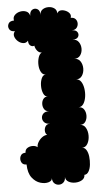

<svg xmlns="http://www.w3.org/2000/svg" viewBox="-63 -828 558 1039"><g transform="rotate(-5 216.0 -308.0)"><path d="M49 49Q28 49 21 33Q14 17 21 1Q28 -15 49 -15Q49 -32 61.5 -40Q74 -48 90 -48Q106 -48 117 -39Q116 -52 124.5 -66.5Q133 -81 146.5 -91Q160 -101 174 -101Q164 -109 163.5 -123.5Q163 -138 170.5 -149Q178 -160 195 -160Q174 -160 164 -170.5Q154 -181 154 -194.5Q154 -208 164 -218Q174 -228 195 -228Q179 -228 170.5 -240Q162 -252 162 -268Q162 -284 170.5 -296Q179 -308 195 -308Q180 -308 172 -326Q164 -344 164 -367.5Q164 -391 172 -409Q180 -427 195 -427Q179 -427 170 -443Q161 -459 160 -481Q159 -503 165 -522Q171 -541 184 -548Q170 -547 159.5 -560Q149 -573 147 -588Q137 -583 126 -590.5Q115 -598 115 -618Q104 -605 88.5 -607Q73 -609 60 -620.5Q47 -632 42.5 -647Q38 -662 49 -675Q26 -675 18.5 -689.5Q11 -704 18.5 -718.5Q26 -733 49 -733Q45 -751 57 -763Q69 -775 87 -778.5Q105 -782 120 -775.5Q135 -769 139 -751Q139 -775 153 -783Q167 -791 181 -783Q195 -775 195 -751Q195 -770 208.5 -779.5Q222 -789 240.5 -789Q259 -789 272.5 -779.5Q286 -770 286 -751Q292 -764 305 -765.5Q318 -767 332 -761Q346 -755 353.5 -744.5Q361 -734 356 -721Q374 -721 382.5 -711Q391 -701 391 -687.5Q391 -674 382.5 -663.5Q374 -653 356 -653Q379 -653 386.5 -640Q394 -627 386.5 -614.5Q379 -602 356 -602Q378 -602 389 -586Q400 -570 400 -549.5Q400 -529 389 -513.5Q378 -498 356 -498Q378 -498 389 -481Q400 -464 400 -442Q400 -420 389 -403Q378 -386 356 -386Q373 -386 383 -371Q393 -356 396.5 -333Q400 -310 396.5 -287.5Q393 -265 383 -250Q373 -235 356 -235Q376 -235 385.5 -220.5Q395 -206 395 -187Q395 -168 385.5 -153.5Q376 -139 356 -139Q376 -139 386.5 -120.5Q397 -102 397 -77.5Q397 -53 386.5 -34Q376 -15 356 -15Q370 -15 379 -0.5Q388 14 390.5 36Q393 58 390.5 80Q388 102 379 117Q370 132 356 132Q356 150 340.5 159.5Q325 169 304 169.5Q283 170 267 161Q251 152 250 134Q250 153 239.5 163Q229 173 214.5 173Q200 173 189.5 163Q179 153 179 134Q179 149 159.5 155Q140 161 114.5 153.5Q89 146 69.5 121Q50 96 49 49Z"/></g></svg>

Font: Rubik Bubbles
Style: Regular
Weight: 400
Designer: Hubert and Fischer, NaN
Foundry: Hubert and Fischer, NaN
Version: Version 2.200